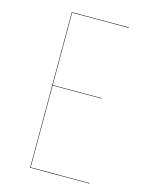

<svg xmlns="http://www.w3.org/2000/svg" viewBox="-106 -745 617 811"><g transform="rotate(15 203.0 -340.0)"><path d="M356 -680.2V-678.2H107.9V-361.8H320.8V-359.9H107.9V-2H365.2V0H106V-680.2Z"/></g></svg>

Font: Fira Sans Compressed Two
Style: Regular
Weight: 100
Width: 1
Designer: Carrois Corporate & Edenspiekermann AG
Foundry: Carrois Corporate GbR & Edenspiekermann AG
Version: Version 4.203;PS 004.203;hotconv 1.0.88;makeotf.lib2.5.64775